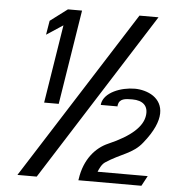

<svg xmlns="http://www.w3.org/2000/svg" viewBox="-52 -765 734 813"><g transform="rotate(5 315.5 -358.5)"><path d="M121 -602 191 -648 138 -315H200L264 -717H204L131 -662ZM52 0H134L589 -717H508ZM311 0H579L602 -43H389C393 -53 402 -75 417 -85C480 -127 532 -133 571 -183C656 -288 639 -353 595 -384C572 -400 541 -407 516 -407C457 -407 386 -380 378 -330V-326H449V-331C454 -360 479 -361 509 -361C554 -361 579 -339 572 -296C565 -251 520 -207 423 -165C372 -143 324 -91 312 -5Z"/></g></svg>

Font: Charger Sport
Style: DfNrwObl
Weight: 400
Designer: Jasper
Foundry: Cannot Into Space Fonts
Version: Version 1.1